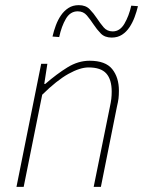

<svg xmlns="http://www.w3.org/2000/svg" viewBox="-20 -726 556 746"><path d="M414 -580Q387 -580 371.5 -596Q356 -612 343.5 -631Q331 -650 317.5 -666Q304 -682 282 -682Q253 -682 236 -653Q219 -624 210 -582L184 -584Q189 -606 197 -627.5Q205 -649 217 -666.5Q229 -684 246 -695Q263 -706 286 -706Q313 -706 328.5 -690Q344 -674 356.5 -655Q369 -636 382.5 -620Q396 -604 418 -604Q446 -604 463.5 -634Q481 -664 490 -704L516 -702Q511 -681 503 -659.5Q495 -638 483 -620Q471 -602 454 -591Q437 -580 414 -580ZM44 0 140 -478H164L152 -400H156Q201 -439 242.5 -464.5Q284 -490 328 -490Q390 -490 416 -457.5Q442 -425 442 -374Q442 -356 440.5 -343.5Q439 -331 434 -310L372 0H344L406 -306Q411 -329 412.5 -342Q414 -355 414 -370Q414 -417 393 -440.5Q372 -464 324 -464Q291 -464 246 -439Q201 -414 144 -358L72 0Z"/></svg>

Font: TypoPRO Source Sans Pro
Style: Italic
Weight: 200
Italic angle: -11°
Designer: Paul D. Hunt
Foundry: Adobe Systems Incorporated
Version: Version 1.075;PS 2.000;hotconv 1.0.86;makeotf.lib2.5.63406